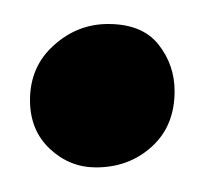

<svg xmlns="http://www.w3.org/2000/svg" viewBox="-20 -423 170 160"><path d="M60 -283.5Q38 -283.5 21.5 -299Q5 -314.5 5 -339.5Q5 -367.5 24.8 -385.2Q44.5 -403 70 -403Q98.5 -403 112 -386Q125.5 -369 125.5 -347Q125.5 -318 106.5 -300.8Q87.5 -283.5 60 -283.5Z"/></svg>

Font: Merriweather 144pt Medium
Style: Regular
Weight: 500
Version: Version 2.100